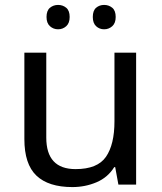

<svg xmlns="http://www.w3.org/2000/svg" viewBox="-20 -750 658 780"><path d="M533 -536V0H461L448 -71H444Q418 -29 372 -9.5Q326 10 274 10Q177 10 128 -36.5Q79 -83 79 -185V-536H168V-191Q168 -63 287 -63Q376 -63 410.5 -113Q445 -163 445 -257V-536ZM169 -681Q169 -707 183 -718.5Q197 -730 216 -730Q235 -730 249 -718.5Q263 -707 263 -681Q263 -656 249 -643.5Q235 -631 216 -631Q197 -631 183 -643.5Q169 -656 169 -681ZM357 -681Q357 -707 370.5 -718.5Q384 -730 403 -730Q422 -730 436 -718.5Q450 -707 450 -681Q450 -656 436 -643.5Q422 -631 403 -631Q384 -631 370.5 -643.5Q357 -656 357 -681Z"/></svg>

Font: Noto Sans Imperial Aramaic
Style: Regular
Weight: 400
Designer: Monotype Design Team
Foundry: Monotype Imaging Inc.
Version: Version 2.001; ttfautohint (v1.8.4.7-5d5b)